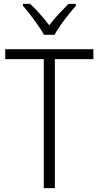

<svg xmlns="http://www.w3.org/2000/svg" viewBox="-20 -967 507 987"><path d="M262 0H205V-663H7V-714H460V-663H262ZM206 -788Q194 -810 175 -837.5Q156 -865 135.5 -891.5Q115 -918 98 -937V-947H135Q159 -925 185 -895.5Q211 -866 233 -837Q256 -867 281 -894Q306 -921 332 -947H370V-937Q352 -917 331 -890.5Q310 -864 291 -837Q272 -810 260 -788Z"/></svg>

Font: Noto Sans Thai Looped SemiCondensed Light
Style: Regular
Weight: 300
Width: 4
Designer: Sasikarn Vongin, Ben Mitchell
Foundry: The Fontpad Ltd
Version: Version 1.001; ttfautohint (v1.8.4.7-5d5b)